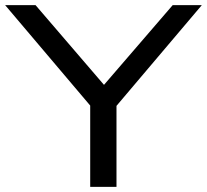

<svg xmlns="http://www.w3.org/2000/svg" viewBox="-20 -725 803 745"><path d="M330 0V-359L349 -293L0 -705H118L385 -394H382L650 -705H763L414 -293L432 -359V0Z"/></svg>

Font: Nunito Sans 7pt Expanded
Style: Regular
Weight: 400
Width: 7
Designer: Vernon Adams
Foundry: Vernon Adams
Version: Version 3.101;gftools[0.9.27]